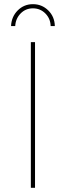

<svg xmlns="http://www.w3.org/2000/svg" viewBox="-20 -901 316 921"><path d="M128 -699H148V0H128ZM53 -776H33Q35 -821 65 -851Q95 -881 138 -881Q181 -881 211.5 -851Q242 -821 243 -776H223Q222 -812 197.5 -836.5Q173 -861 138 -861Q103 -861 79 -836.5Q55 -812 53 -776Z"/></svg>

Font: Alexandria Thin
Style: Regular
Weight: 250
Designer: Mohamed Gaber
Foundry: Kief Type Foundry
Version: Version 5.100